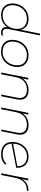

<svg xmlns="http://www.w3.org/2000/svg" viewBox="1426 -2208 785 3678"><g transform="rotate(90 1819.0 -369.5)"><path d="M662 -36 659 -7Q634 3 603 3Q553 3 526 -23Q499 -49 499 -95Q499 -109 500 -116Q462 -60 402.5 -28.5Q343 3 270 3Q168 3 107.5 -54.5Q47 -112 47 -210Q47 -299 85 -370Q123 -441 190 -482Q257 -523 341 -523Q426 -523 480 -484Q534 -445 551 -374L625 -742H658L537 -137Q533 -118 533 -100Q533 -26 609 -26Q640 -26 662 -36ZM534 -308Q534 -396 482.5 -444Q431 -492 339 -492Q265 -492 206 -455.5Q147 -419 113.5 -355Q80 -291 80 -211Q80 -123 131.5 -75Q183 -27 276 -27Q350 -27 408.5 -63Q467 -99 500.5 -163.5Q534 -228 534 -308Z M744 -210Q744 -299 782 -370Q820 -441 887 -482Q954 -523 1039 -523Q1142 -523 1203 -465Q1264 -407 1264 -309Q1264 -220 1226 -149Q1188 -78 1121 -37.5Q1054 3 969 3Q865 3 804.5 -54.5Q744 -112 744 -210ZM1231 -308Q1231 -396 1179.5 -444Q1128 -492 1036 -492Q962 -492 903 -455.5Q844 -419 810.5 -355Q777 -291 777 -211Q777 -123 828.5 -75Q880 -27 973 -27Q1047 -27 1105.5 -63Q1164 -99 1197.5 -163.5Q1231 -228 1231 -308Z M1891 -360Q1891 -334 1885 -304L1824 0H1791L1852 -304Q1857 -327 1857 -355Q1857 -421 1817.5 -456.5Q1778 -492 1701 -492Q1606 -492 1543 -439Q1480 -386 1460 -286L1403 0H1370L1473 -519H1506L1484 -407Q1521 -466 1578.5 -494.5Q1636 -523 1708 -523Q1797 -523 1844 -479.5Q1891 -436 1891 -360Z M2561 -360Q2561 -334 2555 -304L2494 0H2461L2522 -304Q2527 -327 2527 -355Q2527 -421 2487.5 -456.5Q2448 -492 2371 -492Q2276 -492 2213 -439Q2150 -386 2130 -286L2073 0H2040L2143 -519H2176L2154 -407Q2191 -466 2248.5 -494.5Q2306 -523 2378 -523Q2467 -523 2514 -479.5Q2561 -436 2561 -360Z M3195 -310Q3195 -295 3194 -287L2732 -198Q2737 -115 2788.5 -71Q2840 -27 2935 -27Q2992 -27 3039.5 -46.5Q3087 -66 3119 -101L3135 -78Q3103 -40 3049 -18.5Q2995 3 2932 3Q2823 3 2761.5 -53.5Q2700 -110 2700 -212Q2700 -299 2736 -370.5Q2772 -442 2836 -482.5Q2900 -523 2980 -523Q3079 -523 3137 -466Q3195 -409 3195 -310ZM2732 -227 3165 -308Q3167 -393 3117 -443Q3067 -493 2979 -493Q2911 -493 2855.5 -459Q2800 -425 2767.5 -364.5Q2735 -304 2732 -227Z M3638 -523 3632 -490H3620Q3527 -490 3468 -434Q3409 -378 3387 -269L3333 0H3300L3403 -519H3436L3412 -398Q3482 -523 3638 -523Z"/></g></svg>

Font: Montserrat Alternates ExLight
Style: Italic
Weight: 275
Italic angle: -11.3°
Designer: Julieta Ulanovsky
Foundry: Julieta Ulanovsky
Version: Version 7.200